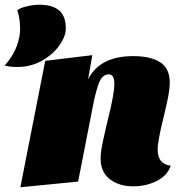

<svg xmlns="http://www.w3.org/2000/svg" viewBox="-104 -767 757 811"><path d="M458 -530Q531 -530 572 -504.5Q613 -479 613 -418Q613 -393 606.5 -359Q600 -325 587 -272Q562 -172 562 -135Q562 -74 617 -67Q603 -25 558 -2.5Q513 20 459 20Q398 20 359.5 -10.5Q321 -41 321 -97Q321 -122 327.5 -154.5Q334 -187 350 -255Q379 -369 379 -412Q379 -453 356 -453Q328 -453 314 -416.5Q300 -380 288 -317L226 0L-18 24L87 -510L286 -534L268 -432Q318 -530 458 -530ZM62 -747Q116 -747 145 -723.5Q174 -700 174 -646Q174 -614 147 -575.5Q120 -537 73 -510.5Q26 -484 -32 -484Q-53 -484 -66.5 -486.5Q-80 -489 -84 -490Q-46 -535 -32.5 -574Q-19 -613 -19 -642Q-19 -668 -22 -686Q-25 -704 -31 -724Q-18 -734 10 -740.5Q38 -747 62 -747Z"/></svg>

Font: Sansita Black Italic
Style: Regular
Weight: 900
Italic angle: -11°
Designer: Pablo Cosgaya
Foundry: Omnibus-Type
Version: Version 1.006